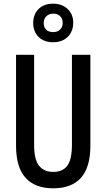

<svg xmlns="http://www.w3.org/2000/svg" viewBox="-20 -1077 577 1041"><path d="M470 -287Q470 -170 419 -113Q368 -56 269 -56Q170 -56 118.5 -113Q67 -170 67 -287V-780H165V-292Q165 -211 192 -178Q219 -145 269 -145Q320 -145 345 -178.5Q370 -212 370 -293V-780H470ZM268 -848Q218 -848 189 -877Q160 -906 160 -952Q160 -999 189 -1028Q218 -1057 268 -1057Q316 -1057 346.5 -1028.5Q377 -1000 377 -954Q377 -907 347.5 -877.5Q318 -848 268 -848ZM269 -903Q291 -903 305.5 -916.5Q320 -930 320 -952Q320 -975 306.5 -989Q293 -1003 269 -1003Q246 -1003 231.5 -989Q217 -975 217 -952Q217 -930 230 -916.5Q243 -903 269 -903Z"/></svg>

Font: Noto Sans Malayalam UI ExtraCondensed Medium
Style: Regular
Weight: 500
Width: 2
Designer: Jelle Bosma - Monotype Design Team
Foundry: Monotype Imaging Inc.
Version: Version 2.104; ttfautohint (v1.8.4.7-5d5b)